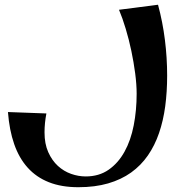

<svg xmlns="http://www.w3.org/2000/svg" viewBox="-20 -739 772 802"><path d="M307.1 43Q236.8 43 184.3 22.2Q131.8 1.5 95.7 -38.6Q59.6 -78.6 39.3 -137Q19 -195.3 13.2 -271L173.8 -265.1Q169.9 -245.1 168 -225.8Q166 -206.5 166 -186Q166 -138.2 181.6 -103.3Q197.3 -68.4 221.9 -45.9Q246.6 -23.4 277.1 -12.7Q307.6 -2 337.9 -2Q393.6 -2 433.8 -30Q474.1 -58.1 500.2 -105.5Q526.4 -152.8 538.6 -215.6Q550.8 -278.3 550.8 -347.2Q550.8 -385.7 544.7 -432.4Q538.6 -479 528.6 -526.6Q518.6 -574.2 505.1 -618.9Q491.7 -663.6 477.1 -698.2L640.1 -719.2Q659.7 -646.5 668.9 -572Q678.2 -497.6 678.2 -422.9Q678.2 -356 670.2 -295.4Q662.1 -234.9 644.3 -183.1Q626.5 -131.3 597.7 -89.6Q568.8 -47.9 527.6 -18.3Q486.3 11.2 431.6 27.1Q377 43 307.1 43Z"/></svg>

Font: Original Surfer
Style: Regular
Weight: 400
Designer: Astigmatic (AOETI)
Foundry: Astigmatic (AOETI)
Version: Version 1.001